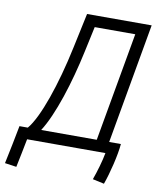

<svg xmlns="http://www.w3.org/2000/svg" viewBox="-140 -765 818 995"><g transform="rotate(10 269.0 -267.5)"><path d="M13.2 150.4C23.9 101.1 33.2 51.3 43.5 0H455.6C447.8 43 431.6 98.6 415 144.5L475.6 157.7C497.1 98.6 522 -2.9 526.4 -60.1H464.8L576.7 -693.4H236.8L197.8 -510.3C155.8 -310.5 92.3 -125 36.6 -60.1H-7.3C-19 2.4 -34.7 79.6 -47.9 141.6ZM399.4 -60.1H106.9C166.5 -152.3 223.1 -331.5 258.8 -499.5L287.6 -633.3H501Z"/></g></svg>

Font: Cascadia Code NF Light
Style: Italic
Weight: 300
Italic angle: -10°
Monospace: yes
Designer: Aaron Bell
Foundry: Saja Typeworks
Version: Version 2404.023